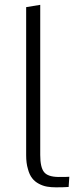

<svg xmlns="http://www.w3.org/2000/svg" viewBox="-20 -782 333 806"><path d="M215.3 4.4Q246.1 4.4 268.1 2.9L271 -40Q266.1 -39.1 225.6 -39.1Q180.2 -39.6 164.6 -60.1Q148.9 -80.1 148.9 -131.3V-761.7L89.8 -752V-130.4Q89.8 -96.7 97.2 -72.8Q103.5 -48.3 115.2 -33.7Q126 -19.5 143.6 -10.3Q160.2 -1.5 177.7 1.5Q194.3 4.4 215.3 4.4Z"/></svg>

Font: My Font
Style: ExtraLight
Weight: 500
Designer: Vernon Adams
Foundry: newtypography
Version: Version 0.001